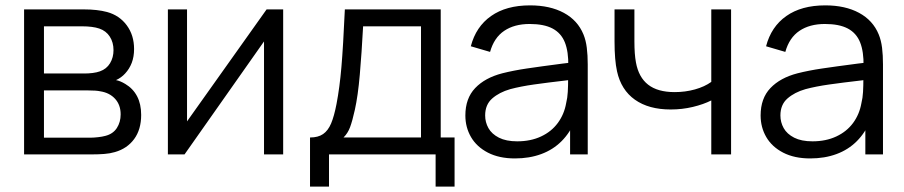

<svg xmlns="http://www.w3.org/2000/svg" viewBox="-20 -575 3368 715"><path d="M69.7 0V-540H292Q342.5 -540 378.7 -530.3Q424.7 -517.7 452 -480.8Q479.3 -444 479.3 -392.3Q479.3 -364 470.7 -341.2Q462 -318.5 446 -301.3Q431.7 -285.5 412 -276.7Q428 -273.7 446.7 -262.3Q475.5 -245.2 490.6 -216.3Q505.7 -187.5 505.7 -147Q505.7 -92.7 479.6 -57.2Q453.5 -21.7 408 -8.7Q389.8 -3.3 368.5 -1.7Q347.2 0 321 0ZM317.7 -62.3Q329.2 -62.3 344.9 -64.1Q360.7 -65.8 372.3 -69Q400.8 -76.2 415.1 -98.2Q429.3 -120.2 429.3 -149Q429.3 -184.2 408.7 -206.9Q388 -229.7 353.3 -235Q338.3 -238.3 307 -238.3H143.7V-62.3ZM294.7 -301.3Q309.3 -301.3 325 -303.2Q340.7 -305.2 352 -309.3Q376.8 -318 389.8 -339.5Q402.7 -361 402.7 -388.3Q402.7 -417.2 388.9 -438.6Q375.2 -460 349.7 -468.7Q325.3 -477 284.7 -477H143.7V-301.3Z M1034.5 -540V0H963.2V-420.7L667.2 0H605.2V-540H676.5V-123L972.8 -540Z M1134.5 -63Q1164.8 -63 1183.2 -75.8Q1201.7 -88.5 1213 -115.2Q1224.3 -141.8 1233.2 -188Q1244.8 -248.3 1251.4 -325.3Q1258 -402.3 1264.2 -540H1621.2V-63H1672.8V120H1602.2V0H1205.2V120H1134.5ZM1259.2 -63H1547.8V-477H1332.2Q1326.8 -376.3 1319.9 -297.1Q1313 -217.8 1301.5 -166.3Q1292.2 -124.3 1283.6 -101.3Q1275 -78.3 1259.2 -63Z M1897.7 15Q1838.7 15 1796.9 -6.6Q1755.2 -28.2 1734.1 -64.5Q1713 -100.8 1713 -145Q1713 -208.7 1749.5 -247Q1786 -285.3 1850.3 -302Q1892.7 -312.7 1941.7 -319.9Q1990.7 -327.2 2075 -338.2Q2088.3 -339.8 2100.4 -341.2Q2112.5 -342.7 2122.7 -344.3L2096.3 -328.7Q2097.3 -382.8 2083.5 -417.3Q2069.7 -451.8 2037.7 -468.8Q2005.7 -485.7 1952.3 -485.7Q1895.5 -485.7 1857.7 -460.2Q1819.8 -434.7 1805 -381.7L1733.3 -402.7Q1752.3 -475.7 1808.7 -515.3Q1865 -555 1953.7 -555Q2028.2 -555 2079.8 -527.1Q2131.3 -499.2 2152.7 -447Q2161.8 -425 2165.2 -397.1Q2168.7 -369.2 2168.7 -335.3V0H2103V-135.7L2122 -127.3Q2103.3 -81.3 2071.3 -49.3Q2039.3 -17.3 1995.4 -1.2Q1951.5 15 1897.7 15ZM1906 -48.7Q1956.2 -48.7 1994.8 -66.8Q2033.5 -84.8 2057.2 -117Q2081 -149.2 2088.3 -190.7Q2093.2 -210.3 2094.4 -232.8Q2095.7 -255.2 2095.7 -285.5V-294.7L2123.7 -280L2090 -275.7Q2017.3 -267.3 1968 -260.3Q1918.7 -253.3 1880 -243Q1839.2 -231.3 1812.9 -208.2Q1786.7 -185.2 1786.7 -145Q1786.7 -119.8 1798.9 -97.9Q1811.2 -76 1838 -62.3Q1864.8 -48.7 1906 -48.7Z M2628.8 -201Q2599.7 -186.3 2560.1 -176.8Q2520.5 -167.3 2477.5 -167.3Q2395.7 -167.3 2344.3 -203.8Q2293 -240.2 2277.8 -309.3Q2268.5 -351 2268.5 -421V-540H2342.5V-421Q2342.5 -373 2348.2 -342.7Q2358.2 -287.3 2393.6 -259.7Q2429 -232 2492.5 -232Q2532 -232 2567.9 -242Q2603.8 -252 2628.8 -270V-540H2702.5V0H2628.8Z M2997.2 15Q2938.2 15 2896.4 -6.6Q2854.7 -28.2 2833.6 -64.5Q2812.5 -100.8 2812.5 -145Q2812.5 -208.7 2849 -247Q2885.5 -285.3 2949.8 -302Q2992.2 -312.7 3041.2 -319.9Q3090.2 -327.2 3174.5 -338.2Q3187.8 -339.8 3199.9 -341.2Q3212 -342.7 3222.2 -344.3L3195.8 -328.7Q3196.8 -382.8 3183 -417.3Q3169.2 -451.8 3137.2 -468.8Q3105.2 -485.7 3051.8 -485.7Q2995 -485.7 2957.2 -460.2Q2919.3 -434.7 2904.5 -381.7L2832.8 -402.7Q2851.8 -475.7 2908.2 -515.3Q2964.5 -555 3053.2 -555Q3127.7 -555 3179.2 -527.1Q3230.8 -499.2 3252.2 -447Q3261.3 -425 3264.8 -397.1Q3268.2 -369.2 3268.2 -335.3V0H3202.5V-135.7L3221.5 -127.3Q3202.8 -81.3 3170.8 -49.3Q3138.8 -17.3 3094.9 -1.2Q3051 15 2997.2 15ZM3005.5 -48.7Q3055.7 -48.7 3094.3 -66.8Q3133 -84.8 3156.8 -117Q3180.5 -149.2 3187.8 -190.7Q3192.7 -210.3 3193.9 -232.8Q3195.2 -255.2 3195.2 -285.5V-294.7L3223.2 -280L3189.5 -275.7Q3116.8 -267.3 3067.5 -260.3Q3018.2 -253.3 2979.5 -243Q2938.7 -231.3 2912.4 -208.2Q2886.2 -185.2 2886.2 -145Q2886.2 -119.8 2898.4 -97.9Q2910.7 -76 2937.5 -62.3Q2964.3 -48.7 3005.5 -48.7Z"/></svg>

Font: Hauora
Style: Regular
Weight: 400
Designer: Wayne Shih
Foundry: WCYS
Version: Version 1.001